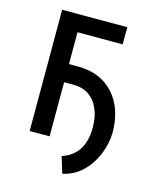

<svg xmlns="http://www.w3.org/2000/svg" viewBox="-103 -598 650 808"><g transform="rotate(15 221.5 -194.5)"><path d="M350.6 -453.6V-528.3H66.9V0H153.8V-235.8H195.3C233.7 -235.8 263.9 -222.2 285.9 -194.8C307.9 -167.5 319.2 -130.2 319.8 -83C319.8 -3.9 287.9 46.1 224.1 66.9L246.1 138.2C278.3 131.3 306.2 116.9 329.6 94.7C353 72.6 371.4 45.7 384.8 13.9C398.1 -17.8 405.1 -50.1 405.8 -83C405.8 -153.3 386.7 -209.6 348.6 -251.7C310.5 -293.9 258.6 -314.9 192.9 -314.9H153.8V-453.6Z"/></g></svg>

Font: Roboto Condensed
Style: Regular
Weight: 400
Designer: Google
Version: Version 2.134; 2016